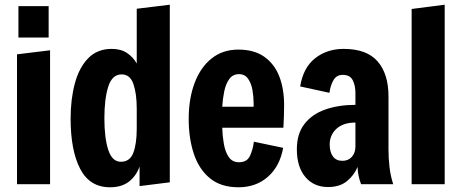

<svg xmlns="http://www.w3.org/2000/svg" viewBox="-20 -780 1953 813"><path d="M52 0V-550L192 -567V0ZM58 -621V-754H186V-621Z M446 13Q360 13 319.5 -65Q279 -143 279 -278Q279 -360 297 -427Q315 -494 353.5 -533.5Q392 -573 453 -573Q492 -573 518 -555.5Q544 -538 559 -511V-743L699 -760V-8L571 8V-75Q557 -35 526 -11Q495 13 446 13ZM492 -95Q530 -95 544.5 -133Q559 -171 559 -235V-320Q559 -383 545 -424Q531 -465 495 -465Q455 -465 438.5 -413.5Q422 -362 422 -279Q422 -195 438.5 -145Q455 -95 492 -95Z M990 13Q915 13 868.5 -25.5Q822 -64 800.5 -129.5Q779 -195 779 -276Q779 -362 804 -428.5Q829 -495 876 -532.5Q923 -570 989 -570Q1057 -570 1100 -539Q1143 -508 1163 -455.5Q1183 -403 1183 -336Q1183 -290 1180 -239H921Q922 -204 928 -170Q934 -136 949 -114.5Q964 -93 992 -93Q1026 -93 1038.5 -120Q1051 -147 1055 -180L1179 -154Q1165 -76 1114.5 -31.5Q1064 13 990 13ZM921 -328H1054V-342Q1054 -370 1049 -398.5Q1044 -427 1030.5 -446.5Q1017 -466 992 -466Q966 -466 951 -445.5Q936 -425 929.5 -393Q923 -361 921 -328Z M1369 12Q1309 12 1273 -30.5Q1237 -73 1237 -148Q1237 -214 1269.5 -255.5Q1302 -297 1358 -316.5Q1414 -336 1485 -336V-387Q1485 -418 1473.5 -440.5Q1462 -463 1431 -463Q1405 -463 1392 -440.5Q1379 -418 1375 -387L1251 -414Q1264 -494 1314.5 -533.5Q1365 -573 1435 -573Q1533 -573 1579 -520Q1625 -467 1625 -372V-148Q1625 -108 1629.5 -71Q1634 -34 1645 0H1509Q1495 -36 1494 -73Q1479 -37 1448.5 -12.5Q1418 12 1369 12ZM1376 -168Q1376 -137 1389.5 -118Q1403 -99 1430 -99Q1455 -99 1470 -116Q1485 -133 1485 -160V-261Q1433 -261 1404.5 -234.5Q1376 -208 1376 -168Z M1723 0V-742L1863 -760V0Z"/></svg>

Font: Freeman
Style: Regular
Weight: 400
Designer: Vernon Adams, Aoife Mooney, Rodrigo Fuenzalida
Foundry: Rodrigo Fuenzalida
Version: Version 1.000; ttfautohint (v1.8.4.7-5d5b)